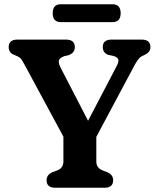

<svg xmlns="http://www.w3.org/2000/svg" viewBox="-20 -887 751 907"><path d="M514.5 -35.5Q514.5 0 473.5 0H241.5Q200 0 200 -35.5Q200 -61.5 227.5 -73.5L247.5 -81Q265.5 -87.5 272.5 -98.5Q279.5 -109.5 279.5 -124V-241.5L97 -579.5Q87 -598 80.8 -607Q74.5 -616 60.5 -622L46.5 -628Q32.5 -633.5 26.8 -643.2Q21 -653 21 -664.5Q21 -700 62.5 -700H291Q333.5 -700 333.5 -664.5Q333.5 -636.5 303 -626L284.5 -622Q261 -613.5 258.2 -601.2Q255.5 -589 266.5 -567L396 -316.5L531 -574.5Q541.5 -594.5 539 -605.2Q536.5 -616 517 -622.5L489.5 -628.5Q479 -632.5 472.2 -641.5Q465.5 -650.5 465.5 -664.5Q465.5 -700 507 -700H649Q690.5 -700 690.5 -664.5Q690.5 -641 665.5 -629L658.5 -625.5Q650 -622 643.8 -617.5Q637.5 -613 629.5 -601.8Q621.5 -590.5 609 -566.5L435 -240.5V-124Q435 -92.5 467 -81L487 -73.5Q514.5 -61.5 514.5 -35.5ZM229 -824.5Q229 -867 267.5 -867H511Q550 -867 550 -824.5Q550 -782.5 511 -782.5H267.5Q229 -782.5 229 -824.5Z"/></svg>

Font: Fraunces 9pt SuperSoft SemiBold
Style: Regular
Weight: 600
Version: Version 1.000;[0bf87f6ff]